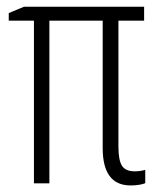

<svg xmlns="http://www.w3.org/2000/svg" viewBox="-20 -551 477 577"><path d="M384.8 -36.1Q400.9 -36.1 416.5 -40.5V-0.5Q411.1 2 399.2 4.2Q387.2 6.3 372.6 6.3Q288.6 6.3 288.6 -106V-488.8H128.4V0H82V-488.8H6.3V-511.7L52.2 -530.8H413.1V-488.8H335.9V-110.4Q335.9 -69.3 346.7 -52.7Q357.4 -36.1 384.8 -36.1Z"/></svg>

Font: Open Sans Condensed Light
Style: Regular
Weight: 300
Width: 3
Designer: Monotype Design Team
Foundry: Monotype Imaging Inc.
Version: Version 3.003; ttfautohint (v1.8.4)